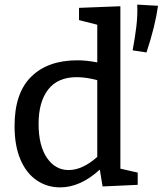

<svg xmlns="http://www.w3.org/2000/svg" viewBox="-20 -801 704 831"><path d="M240 10Q184 10 139 -20.5Q94 -51 68.5 -110.5Q43 -170 43 -256Q43 -398 115 -469Q187 -540 315 -540Q354 -540 401 -531V-694L322 -714V-767L501 -774V-71L576 -54V-1L424 6L412 -67Q328 10 240 10ZM277 -65Q337 -65 401 -122V-454Q353 -467 312 -467Q230 -467 188.5 -413.5Q147 -360 147 -265Q147 -171 183 -118Q219 -65 277 -65ZM614 -574 554 -583Q564 -636 570 -685Q576 -734 574 -781L664 -776Q658 -733 645.5 -682Q633 -631 614 -574Z"/></svg>

Font: Bitter Medium
Style: Regular
Weight: 500
Designer: Sol Matas, and Bitter project Authors
Foundry: Sol Matas
Version: Version 2.001